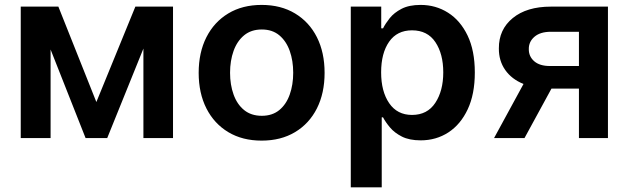

<svg xmlns="http://www.w3.org/2000/svg" viewBox="-20 -573 2607 797"><path d="M380 -149.5 541.9 -545.5H698.2V0H575.3V-371.4L425.1 0H335.2L190 -367.5V0H66.1V-545.5H222.3Z M1066.1 10.7Q986.2 10.7 927.6 -24.5Q869 -59.7 836.8 -123Q804.7 -186.4 804.7 -270.6Q804.7 -355.1 836.8 -418.5Q869 -481.9 927.6 -517.2Q986.2 -552.6 1066.1 -552.6Q1146 -552.6 1204.7 -517.2Q1263.5 -481.9 1295.5 -418.5Q1327.4 -355.1 1327.4 -270.6Q1327.4 -186.4 1295.5 -123Q1263.5 -59.7 1204.7 -24.5Q1146 10.7 1066.1 10.7ZM1066.8 -92.3Q1110.4 -92.3 1139.4 -116.1Q1168.3 -139.9 1182.7 -180.6Q1197.1 -221.2 1197.1 -271Q1197.1 -321 1182.7 -361.7Q1168.3 -402.3 1139.4 -426.5Q1110.4 -450.6 1066.8 -450.6Q1022.7 -450.6 993.4 -426.5Q964.1 -402.3 949.6 -361.7Q935 -321 935 -271Q935 -221.2 949.6 -180.6Q964.1 -139.9 993.4 -116.1Q1022.7 -92.3 1066.8 -92.3Z M1436.1 204.5V-545.5H1562.5V-455.3H1570Q1579.9 -475.1 1597.8 -497.7Q1615.8 -520.2 1646.8 -536.4Q1677.9 -552.6 1725.9 -552.6Q1789.1 -552.6 1840 -520.2Q1891 -487.9 1921 -425.4Q1951 -362.9 1951 -272Q1951 -182.2 1921.5 -119.3Q1892 -56.5 1841.3 -23.4Q1790.5 9.6 1726.2 9.6Q1679.3 9.6 1648.4 -6Q1617.5 -21.7 1598.9 -43.9Q1580.3 -66.1 1570 -85.9H1564.6V204.5ZM1562.1 -272.7Q1562.1 -193.5 1595.5 -144.7Q1628.9 -95.9 1690.3 -95.9Q1753.9 -95.9 1786.9 -146Q1820 -196 1820 -272.7Q1820 -349.1 1787.3 -398.1Q1754.6 -447.1 1690.3 -447.1Q1628.2 -447.1 1595.2 -399.7Q1562.1 -352.3 1562.1 -272.7Z M2383.2 0V-205.3H2269.2L2157.3 0H2030.9L2153.1 -224.4Q2104 -244.3 2077.2 -282.5Q2050.4 -320.7 2050.8 -372.2Q2050.4 -450.6 2108.5 -498Q2166.5 -545.5 2266.7 -545.5H2503.6V0ZM2383.2 -299V-441.1H2266.7Q2222.7 -441.1 2198.7 -420.5Q2174.7 -399.9 2175.1 -369.3Q2174.7 -338.8 2197.4 -318.9Q2220.2 -299 2262.4 -299Z"/></svg>

Font: Inter UI Semi Bold
Style: Regular
Weight: 600
Designer: Rasmus Andersson
Foundry: rsms
Version: 3.2;8d6f07862